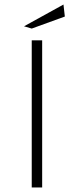

<svg xmlns="http://www.w3.org/2000/svg" viewBox="-20 -827 326 847"><path d="M120 0V-649H166V0ZM266 -754 120 -701 86 -711 260 -807Z"/></svg>

Font: Julius Sans One
Style: Regular
Weight: 400
Designer: Luciano Vergara
Foundry: LatinoType
Version: Version 1.001